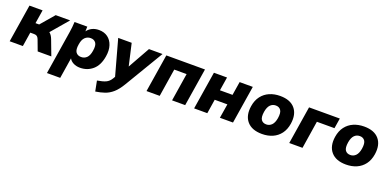

<svg xmlns="http://www.w3.org/2000/svg" viewBox="-6 -1357 4893 2422"><g transform="rotate(20 2440.5 -146.0)"><path d="M20 0 101 -508H277L248 -326H297L453 -508H647L451 -279Q468 -266 480.5 -247Q493 -228 502 -204L579 0H396L341 -147Q331 -172 316 -181.5Q301 -191 278 -191H227L197 0Z M599 216 692 -370Q698 -404 701 -439Q704 -474 706 -508H877L875 -444Q900 -479 940 -499Q980 -519 1032 -519Q1102 -519 1150.5 -483.5Q1199 -448 1220 -384Q1241 -320 1227 -236Q1207 -112 1136 -50.5Q1065 11 966 11Q916 11 877 -9Q838 -29 821 -62L777 216ZM933 -121Q978 -121 1008.5 -151Q1039 -181 1049 -246Q1062 -322 1038 -354.5Q1014 -387 968 -387Q924 -387 893 -357Q862 -327 852 -262Q839 -186 863 -153.5Q887 -121 933 -121Z M1251 227 1224 89Q1298 77 1339 58Q1380 39 1407 -6L1423 -33L1292 -508H1473L1540 -214L1705 -508H1887L1577 11Q1528 93 1478.5 136Q1429 179 1373.5 198Q1318 217 1251 227Z M1857 0 1938 -508H2457L2376 0H2200L2259 -374H2093L2034 0Z M2496 0 2577 -508H2753L2724 -326H2893L2922 -508H3099L3018 0H2842L2873 -191H2703L2673 0Z M3409 11Q3273 11 3207.5 -65Q3142 -141 3162 -272Q3175 -354 3217 -409Q3259 -464 3322.5 -491.5Q3386 -519 3464 -519Q3600 -519 3664.5 -443Q3729 -367 3709 -236Q3696 -154 3654.5 -99Q3613 -44 3550 -16.5Q3487 11 3409 11ZM3419 -121Q3461 -121 3491 -151Q3521 -181 3532 -246Q3544 -322 3521 -354.5Q3498 -387 3453 -387Q3410 -387 3380.5 -357Q3351 -327 3340 -262Q3328 -186 3350.5 -153.5Q3373 -121 3419 -121Z M3773 0 3854 -508H4267L4245 -371H4009L3951 0Z M4537 11Q4401 11 4335.5 -65Q4270 -141 4290 -272Q4303 -354 4345 -409Q4387 -464 4450.5 -491.5Q4514 -519 4592 -519Q4728 -519 4792.5 -443Q4857 -367 4837 -236Q4824 -154 4782.5 -99Q4741 -44 4678 -16.5Q4615 11 4537 11ZM4547 -121Q4589 -121 4619 -151Q4649 -181 4660 -246Q4672 -322 4649 -354.5Q4626 -387 4581 -387Q4538 -387 4508.5 -357Q4479 -327 4468 -262Q4456 -186 4478.5 -153.5Q4501 -121 4547 -121Z"/></g></svg>

Font: Mulish Black
Style: Italic
Weight: 900
Italic angle: -9°
Designer: Vernon Adams
Foundry: Vernon Adams
Version: Version 3.603; ttfautohint (v1.8.3)